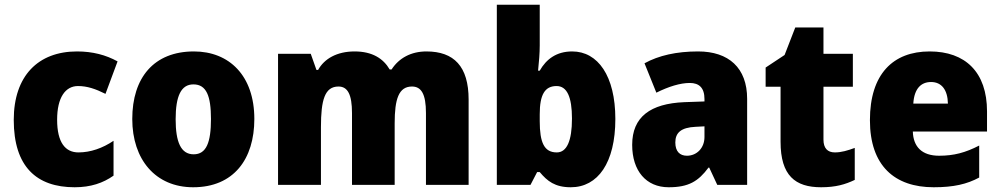

<svg xmlns="http://www.w3.org/2000/svg" viewBox="-20 -873 4220 810"><path d="M295 -83C363 -83 415 -101 459 -132V-279C413 -248 362 -230 311 -230C256 -230 221 -271 221 -368C221 -462 256 -510 309 -510C348 -510 383 -498 425 -477L476 -614C427 -641 371 -656 305 -656C141 -656 38 -553 38 -367C38 -170 134 -83 295 -83Z M1053 -371C1053 -554 947 -656 798 -656C629 -656 538 -545 538 -371C538 -200 636 -83 795 -83C966 -83 1053 -202 1053 -371ZM721 -370C721 -468 744 -517 796 -517C851 -517 870 -468 870 -371C870 -273 851 -222 797 -222C743 -222 721 -274 721 -370Z M1779 -656C1714 -656 1663 -628 1632 -580H1624C1597 -626 1551 -656 1476 -656C1401 -656 1348 -625 1322 -578H1315L1291 -646H1153V-93H1334V-337C1334 -451 1350 -508 1408 -508C1447 -508 1465 -474 1465 -396V-93H1645V-353C1645 -455 1662 -508 1718 -508C1757 -508 1777 -477 1777 -396V-93H1957V-453C1957 -593 1895 -656 1779 -656Z M2257 -681V-853H2076V-93H2218L2246 -147H2257C2289 -109 2321 -83 2388 -83C2502 -83 2576 -186 2576 -371C2576 -553 2502 -656 2394 -656C2328 -656 2285 -624 2257 -575H2250C2254 -613 2257 -649 2257 -681ZM2328 -510C2372 -510 2393 -464 2393 -373C2393 -278 2371 -230 2329 -230C2276 -230 2257 -271 2257 -362V-391C2257 -473 2278 -510 2328 -510Z M2925 -656C2834 -656 2759 -639 2699 -606L2749 -482C2801 -508 2850 -523 2890 -523C2929 -523 2952 -503 2952 -455V-445L2867 -442C2724 -436 2647 -380 2647 -262C2647 -152 2706 -83 2801 -83C2885 -83 2926 -108 2969 -166H2972L3006 -93H3132V-456C3132 -587 3054 -656 2925 -656ZM2914 -338 2952 -340V-295C2952 -248 2919 -216 2878 -216C2848 -216 2829 -234 2829 -272C2829 -313 2853 -335 2914 -338Z M3502 -230C3471 -230 3454 -248 3454 -284V-507H3578V-646H3454V-757H3335L3290 -641L3210 -588V-507H3273V-275C3273 -132 3335 -83 3444 -83C3506 -83 3546 -95 3586 -114V-249C3556 -238 3530 -230 3502 -230Z M3902 -656C3747 -656 3650 -560 3650 -366C3650 -174 3754 -83 3919 -83C4003 -83 4059 -96 4111 -124V-259C4053 -229 4004 -216 3942 -216C3869 -216 3833 -254 3831 -318H4144V-403C4144 -569 4052 -656 3902 -656ZM3908 -527C3953 -527 3978 -493 3979 -436H3833C3837 -501 3867 -527 3908 -527Z"/></svg>

Font: Noto Sans Kannada UI SemiCondensed Black
Style: Regular
Weight: 900
Width: 4
Designer: Jelle Bosma - Monotype Design Team
Foundry: Monotype Imaging Inc.
Version: Version 2.005